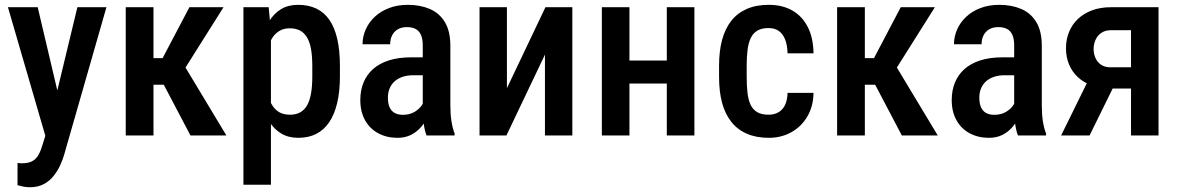

<svg xmlns="http://www.w3.org/2000/svg" viewBox="-20 -558 4859 791"><path d="M185.5 -58.1 298.8 -528.3H418.5L244.1 80.1Q238.3 100.1 227.8 123Q217.3 146 200.9 166.7Q184.6 187.5 160.4 200.4Q136.2 213.4 103 213.4Q89.4 213.4 76.7 210.9Q64 208.5 52.2 205.1V113.3Q56.2 113.8 61 114.3Q65.9 114.7 69.8 114.7Q93.8 114.7 109.4 107.7Q125 100.6 135.3 85.2Q145.5 69.8 153.3 44.4ZM135.3 -528.3 228 -135.3 248 -7.8 169.9 12.2 12.7 -528.3Z M612.3 -528.3V0H498V-528.3ZM900.9 -528.3 699.7 -209H585.4L569.8 -318.4H649.9L760.3 -528.3ZM764.6 0 644 -229.5 733.9 -296.9 912.6 0Z M1096.2 -426.8V203.1H982.9V-528.3H1086.9ZM1380.4 -285.2V-243.2Q1380.4 -181.2 1369.1 -133.8Q1357.9 -86.4 1336.2 -54.4Q1314.5 -22.5 1282.7 -6.3Q1251 9.8 1208.5 9.8Q1168.5 9.8 1138.9 -7.8Q1109.4 -25.4 1089.4 -57.1Q1069.3 -88.9 1057.4 -132.6Q1045.4 -176.3 1040 -228V-292.5Q1045.4 -347.2 1056.9 -392.3Q1068.4 -437.5 1088.6 -470.2Q1108.9 -502.9 1138.2 -520.5Q1167.5 -538.1 1208 -538.1Q1250.5 -538.1 1282.7 -522.9Q1314.9 -507.8 1336.7 -476.6Q1358.4 -445.3 1369.4 -397.7Q1380.4 -350.1 1380.4 -285.2ZM1266.6 -243.2V-285.2Q1266.6 -325.7 1261.5 -355.2Q1256.3 -384.8 1244.9 -403.8Q1233.4 -422.9 1216.1 -432.1Q1198.7 -441.4 1173.3 -441.4Q1150.9 -441.4 1133.8 -432.1Q1116.7 -422.9 1105 -406.5Q1093.3 -390.1 1086.4 -367.9Q1079.6 -345.7 1077.6 -319.8V-200.2Q1082 -168.9 1092.3 -142.8Q1102.5 -116.7 1122.3 -101.1Q1142.1 -85.4 1174.3 -85.4Q1199.2 -85.4 1216.8 -95.2Q1234.4 -105 1245.4 -124.5Q1256.3 -144 1261.5 -173.6Q1266.6 -203.1 1266.6 -243.2Z M1721.7 -107.4V-370.6Q1721.7 -397.9 1714.1 -414.6Q1706.5 -431.2 1692.1 -438.7Q1677.7 -446.3 1656.2 -446.3Q1633.8 -446.3 1618.4 -437Q1603 -427.7 1595.2 -411.9Q1587.4 -396 1587.4 -375.5H1473.6Q1473.6 -407.2 1486.6 -436.5Q1499.5 -465.8 1523.9 -488.8Q1548.3 -511.7 1583 -524.9Q1617.7 -538.1 1660.2 -538.1Q1710.9 -538.1 1750.5 -521.2Q1790 -504.4 1812.7 -467Q1835.4 -429.7 1835.4 -369.1V-122.6Q1835.4 -85.9 1840.1 -57.4Q1844.7 -28.8 1853 -7.8V0H1737.3Q1729.5 -19 1725.6 -48.8Q1721.7 -78.6 1721.7 -107.4ZM1736.8 -321.8 1737.3 -248H1682.6Q1658.2 -248 1638.7 -241.5Q1619.1 -234.9 1605.7 -222.9Q1592.3 -210.9 1585.2 -193.8Q1578.1 -176.8 1578.1 -156.2Q1578.1 -131.3 1585.2 -115.7Q1592.3 -100.1 1606.2 -92.5Q1620.1 -85 1640.1 -85Q1667.5 -85 1687.7 -96.9Q1708 -108.9 1719 -126Q1730 -143.1 1727.5 -157.2L1753.4 -109.9Q1749.5 -91.3 1739 -70.8Q1728.5 -50.3 1711.9 -31.7Q1695.3 -13.2 1671.9 -1.7Q1648.4 9.8 1617.7 9.8Q1573.2 9.8 1538.6 -8.8Q1503.9 -27.3 1484.1 -62.3Q1464.4 -97.2 1464.4 -146Q1464.4 -185.5 1477.5 -217.8Q1490.7 -250 1516.6 -273.2Q1542.5 -296.4 1581.8 -309.1Q1621.1 -321.8 1673.8 -321.8Z M2068.4 -194.8 2227.1 -528.3H2337.9V0H2225.1V-333L2066.4 0H1955.6V-528.3H2068.4Z M2758.3 -308.6V-213.9H2541V-308.6ZM2573.2 -528.3V0H2459.5V-528.3ZM2840.8 -528.3V0H2727.1V-528.3Z M3146.5 -85.4Q3168.5 -85.4 3185.8 -94.7Q3203.1 -104 3213.4 -123.8Q3223.6 -143.6 3224.6 -175.3H3331.5Q3330.6 -119.1 3305.7 -77.4Q3280.8 -35.6 3239.5 -12.9Q3198.2 9.8 3147.9 9.8Q3095.7 9.8 3056.9 -7.1Q3018.1 -23.9 2992.7 -56.2Q2967.3 -88.4 2954.8 -134.5Q2942.4 -180.7 2942.4 -240.2V-288.1Q2942.4 -347.2 2954.8 -393.6Q2967.3 -439.9 2992.7 -472.2Q3018.1 -504.4 3056.6 -521.2Q3095.2 -538.1 3147.5 -538.1Q3203.1 -538.1 3243.9 -514.9Q3284.7 -491.7 3307.6 -447.3Q3330.6 -402.8 3331.5 -338.4H3224.6Q3223.6 -372.6 3214.4 -395.8Q3205.1 -418.9 3188.2 -430.7Q3171.4 -442.4 3146 -442.4Q3118.2 -442.4 3100.3 -431.9Q3082.5 -421.4 3073 -401.4Q3063.5 -381.3 3059.8 -352.8Q3056.2 -324.2 3056.2 -288.1V-240.2Q3056.2 -203.1 3059.6 -174.6Q3063 -146 3072.5 -126Q3082 -106 3100.1 -95.7Q3118.2 -85.4 3146.5 -85.4Z M3543 -528.3V0H3428.7V-528.3ZM3831.5 -528.3 3630.4 -209H3516.1L3500.5 -318.4H3580.6L3690.9 -528.3ZM3695.3 0 3574.7 -229.5 3664.6 -296.9 3843.3 0Z M4158.2 -107.4V-370.6Q4158.2 -397.9 4150.6 -414.6Q4143.1 -431.2 4128.7 -438.7Q4114.3 -446.3 4092.8 -446.3Q4070.3 -446.3 4054.9 -437Q4039.6 -427.7 4031.7 -411.9Q4023.9 -396 4023.9 -375.5H3910.2Q3910.2 -407.2 3923.1 -436.5Q3936 -465.8 3960.4 -488.8Q3984.9 -511.7 4019.5 -524.9Q4054.2 -538.1 4096.7 -538.1Q4147.5 -538.1 4187 -521.2Q4226.6 -504.4 4249.3 -467Q4272 -429.7 4272 -369.1V-122.6Q4272 -85.9 4276.6 -57.4Q4281.2 -28.8 4289.6 -7.8V0H4173.8Q4166 -19 4162.1 -48.8Q4158.2 -78.6 4158.2 -107.4ZM4173.3 -321.8 4173.8 -248H4119.1Q4094.7 -248 4075.2 -241.5Q4055.7 -234.9 4042.2 -222.9Q4028.8 -210.9 4021.7 -193.8Q4014.6 -176.8 4014.6 -156.2Q4014.6 -131.3 4021.7 -115.7Q4028.8 -100.1 4042.7 -92.5Q4056.6 -85 4076.7 -85Q4104 -85 4124.3 -96.9Q4144.5 -108.9 4155.5 -126Q4166.5 -143.1 4164.1 -157.2L4189.9 -109.9Q4186 -91.3 4175.5 -70.8Q4165 -50.3 4148.4 -31.7Q4131.8 -13.2 4108.4 -1.7Q4085 9.8 4054.2 9.8Q4009.8 9.8 3975.1 -8.8Q3940.4 -27.3 3920.7 -62.3Q3900.9 -97.2 3900.9 -146Q3900.9 -185.5 3914.1 -217.8Q3927.2 -250 3953.1 -273.2Q3979 -296.4 4018.3 -309.1Q4057.6 -321.8 4110.4 -321.8Z M4479 -258.8H4596.2L4468.8 0H4351.6ZM4557.1 -528.3H4752.9V0H4639.6V-433.6H4557.1Q4532.7 -433.6 4516.6 -422.1Q4500.5 -410.6 4492.9 -392.8Q4485.4 -375 4485.4 -356Q4485.4 -337.4 4492.7 -320.1Q4500 -302.7 4515.4 -291.7Q4530.8 -280.8 4554.2 -280.8H4676.3V-193.4H4554.2Q4511.7 -193.4 4477.8 -205.8Q4443.8 -218.3 4420.2 -240.5Q4396.5 -262.7 4384 -293Q4371.6 -323.2 4371.6 -358.9Q4371.6 -395.5 4384.3 -426.5Q4397 -457.5 4421.1 -480.2Q4445.3 -502.9 4479.5 -515.6Q4513.7 -528.3 4557.1 -528.3Z"/></svg>

Font: Roboto Condensed Medium
Style: Regular
Weight: 500
Designer: Christian Robertson
Foundry: Google
Version: Version 3.0